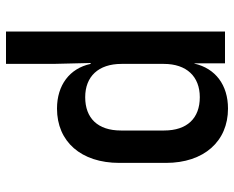

<svg xmlns="http://www.w3.org/2000/svg" viewBox="-90 -510 780 640"><g transform="rotate(90 300.0 -190.0)"><path d="M342 -560C263 -560 208 -518 192 -448H191V-550H85V180H193V23L190 -102H193C208 -32 264 10 342 10C452 10 523 -70 523 -198V-353C523 -480 451 -560 342 -560ZM415 -203C415 -126 374 -84 304 -84C235 -84 193 -128 193 -205V-346C193 -422 235 -466 304 -466C374 -466 415 -424 415 -347Z"/></g></svg>

Font: Tekne LDO SemiBold
Style: Regular
Weight: 600
Monospace: yes
Designer: Alessio Laiso, Mario Rullo, Paolo Rosset
Foundry: Alessio Laiso
Version: Version 1.000;hotconv 1.0.109;makeotfexe 2.5.65596